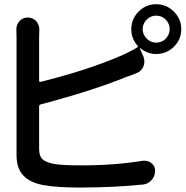

<svg xmlns="http://www.w3.org/2000/svg" viewBox="-20 -838 859 889"><path d="M703.1 -640.6Q729.5 -640.6 747.6 -659.2Q765.6 -677.7 765.6 -703.1Q765.6 -728.5 747.6 -747.1Q729.5 -765.6 703.1 -765.6Q677.7 -765.6 659.2 -747.1Q640.6 -728.5 640.6 -703.1Q640.6 -677.7 659.2 -659.2Q677.7 -640.6 703.1 -640.6ZM161.1 -667V-463.9Q161.1 -461.9 163.1 -460Q165 -458 168 -459Q376 -510.7 526.4 -574.2Q574.2 -593.8 615.2 -618.2Q621.1 -622.1 616.2 -627Q587.9 -660.2 587.9 -703.1Q587.9 -750 621.6 -784.2Q655.3 -818.4 703.1 -818.4Q751 -818.4 785.2 -784.2Q819.3 -750 819.3 -703.1Q819.3 -655.3 785.2 -621.6Q751 -587.9 703.1 -587.9Q663.1 -587.9 630.9 -614.3Q629.9 -615.2 628.4 -614.3Q627 -613.3 627.9 -612.3L644.5 -575.2Q648.4 -563.5 648.4 -552.7Q648.4 -542 644.5 -531.2Q635.7 -508.8 613.3 -500Q581.1 -486.3 561.5 -480.5Q408.2 -418 168 -354.5Q161.1 -352.5 161.1 -345.7V-149.4Q161.1 -115.2 176.3 -101.1Q191.4 -86.9 228.5 -79.1Q270.5 -72.3 353.5 -72.3Q513.7 -72.3 641.6 -93.8Q646.5 -93.8 650.4 -93.8Q667 -93.8 680.7 -83Q698.2 -69.3 698.2 -47.9Q698.2 -22.5 681.6 -3.9Q665 14.6 640.6 16.6Q505.9 30.3 347.7 30.3Q244.1 30.3 183.6 19.5Q121.1 8.8 88.9 -24.4Q56.6 -57.6 56.6 -119.1V-667L55.7 -703.1Q55.7 -723.6 70.3 -740.2Q85 -756.8 107.4 -756.8H109.4Q131.8 -756.8 147.5 -740.2Q162.1 -723.6 162.1 -702.1Z"/></svg>

Font: Gen Jyuu Gothic P Medium
Style: Regular
Weight: 500
Designer: [Source Han Sans]
Ryoko NISHIZUKA  (kana & ideographs); Paul D. Hunt (Latin, Greek & Cyrillic); Wenlong ZHANG  (bopomofo
Version: Version 1.002.20150607